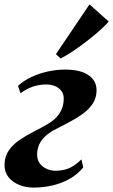

<svg xmlns="http://www.w3.org/2000/svg" viewBox="-25 -842 514 872"><path d="M128.5 10Q92 10 61.5 -2.5Q31 -15 13 -38.2Q-5 -61.5 -4.5 -93.5Q-4 -131.5 15 -158.8Q34 -186 64 -206.5Q94 -227 128.2 -244.2Q162.5 -261.5 193 -279.5Q229 -300.5 246.5 -329Q264 -357.5 264.5 -392Q265 -416 252.5 -430.8Q240 -445.5 222 -452Q204 -458.5 187 -458.5Q154.5 -458.5 125 -448.8Q95.5 -439 68.5 -418.5L56.5 -452Q81.5 -475 116 -491.5Q150.5 -508 190.5 -517Q230.5 -526 271.5 -526Q340.5 -526 377.5 -500.2Q414.5 -474.5 413.5 -430Q413 -395.5 395 -369.5Q377 -343.5 348 -323Q319 -302.5 285 -284.8Q251 -267 218 -250Q196 -237.5 179.2 -221.8Q162.5 -206 153.2 -186Q144 -166 143.5 -141Q143.5 -115.5 156.2 -99Q169 -82.5 188.5 -74.5Q208 -66.5 226 -66.5Q257.5 -66.5 284.2 -76.2Q311 -86 345 -118L353 -81.5Q326 -49 289.8 -29Q253.5 -9 212.2 0.5Q171 10 128.5 10ZM229 -596 381.5 -822 469 -744Q455 -728.5 434.8 -709.8Q414.5 -691 390.5 -671.8Q366.5 -652.5 341.5 -634.2Q316.5 -616 293 -601Q269.5 -586 250.5 -576.5Z"/></svg>

Font: Merriweather 120pt ExtraBold
Style: Italic
Weight: 800
Italic angle: -7.8°
Version: Version 2.101